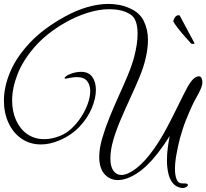

<svg xmlns="http://www.w3.org/2000/svg" viewBox="-24 -881 1054 981"><path d="M902 79Q874 74 858 53.5Q842 33 835.5 2.5Q829 -28 829 -61Q829 -95 833.5 -128Q838 -161 843 -186Q828 -162 814.5 -142.5Q801 -123 781 -97Q727 -28 674.5 5.5Q622 39 578 39Q537 39 510 8.5Q483 -22 483 -80Q483 -122 498 -173.5Q513 -225 535.5 -281Q558 -337 583.5 -392.5Q609 -448 630 -499Q651 -550 662 -592Q670 -623 674.5 -652.5Q679 -682 679 -710Q679 -745 670 -770.5Q661 -796 641 -808Q619 -822 592 -828Q565 -834 536 -834Q481 -834 421.5 -815Q362 -796 305 -763Q211 -708 152 -640Q93 -572 65.5 -501.5Q38 -431 38 -368Q38 -312 58 -267Q78 -222 115 -196Q152 -170 202 -170Q240 -170 281 -186Q313 -198 341 -224Q369 -250 390.5 -283Q412 -316 424.5 -351Q437 -386 437 -416Q437 -447 421 -467Q405 -487 368 -487Q360 -487 351 -486Q342 -485 332 -483Q325 -482 319.5 -480.5Q314 -479 311 -479Q306 -479 306 -482Q306 -486 315 -492.5Q324 -499 328 -500Q346 -508 361.5 -511Q377 -514 390 -514Q429 -514 447.5 -488Q466 -462 466 -422Q466 -379 445 -328.5Q424 -278 382.5 -234Q341 -190 280 -164Q231 -143 185 -143Q129 -143 86 -172.5Q43 -202 19.5 -253Q-4 -304 -4 -367Q-4 -438 28.5 -514.5Q61 -591 129.5 -663.5Q198 -736 307 -796Q367 -829 423.5 -845Q480 -861 530 -861Q557 -861 584.5 -856Q612 -851 636 -840Q689 -818 710.5 -774Q732 -730 732 -677Q732 -636 721 -587Q711 -541 689.5 -489Q668 -437 642.5 -382Q617 -327 593.5 -272Q570 -217 555 -166Q540 -115 540 -71Q540 -30 555.5 -8.5Q571 13 596 13Q628 13 672.5 -21Q717 -55 766 -125Q800 -174 830.5 -232Q861 -290 887.5 -344.5Q914 -399 935 -438Q952 -467 965.5 -479Q979 -491 992 -491Q1002 -491 1006 -481Q1010 -471 1010 -461Q1010 -445 1000.5 -424Q991 -403 978 -380.5Q965 -358 955 -335Q945 -314 927 -269.5Q909 -225 895 -173Q885 -133 877.5 -92Q870 -51 870 -18Q870 15 878.5 35.5Q887 56 906 56H917Q936 56 936 64Q936 70 926 75.5Q916 81 902 79ZM953 -658Q943 -669 923 -691.5Q903 -714 885 -737Q867 -760 861 -773Q869 -796 878 -800.5Q887 -805 894 -802L970 -660Q969 -656 964 -656.5Q959 -657 953 -658Z"/></svg>

Font: Great Vibes
Style: Regular
Weight: 400
Designer: Robert E. Leuschke, Viktoriya Grabowska, Viviana Monsalve, Eben Sorkin
Foundry: Robert E. Leuschke
Version: Version 1.103; ttfautohint (v1.8.4.7-5d5b)